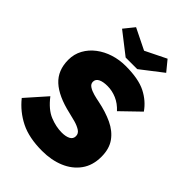

<svg xmlns="http://www.w3.org/2000/svg" viewBox="-267 -1046 1172 1172"><g transform="rotate(45 319.0 -460.0)"><path d="M323 10Q210 10 135 -27.5Q60 -65 7 -131L123 -262Q173 -197 226 -175.5Q279 -154 329 -154Q363 -154 384.5 -165Q406 -176 406 -200Q406 -223 384.5 -236.5Q363 -250 333.5 -258Q304 -266 278 -272Q159 -299 101 -352.5Q43 -406 43 -497Q43 -546 65.5 -587Q88 -628 127 -657.5Q166 -687 215 -702.5Q264 -718 318 -718Q429 -718 492 -686Q555 -654 593 -599L475 -485Q443 -520 404.5 -536.5Q366 -553 326 -553Q288 -553 266 -542Q244 -531 244 -508Q244 -489 262.5 -477Q281 -465 307 -458Q333 -451 355 -447Q429 -432 485 -405.5Q541 -379 573 -334.5Q605 -290 605 -221Q605 -146 567.5 -94.5Q530 -43 466.5 -16.5Q403 10 323 10ZM281 -754 141 -863 195 -930 331 -863 467 -930 522 -863 381 -754Z"/></g></svg>

Font: Lexend ExtraBold
Style: Regular
Weight: 800
Designer: Bonnie Shaver-Troup, Thomas Jockin
Foundry: Lexend
Version: Version 1.007; ttfautohint (v1.8.3)